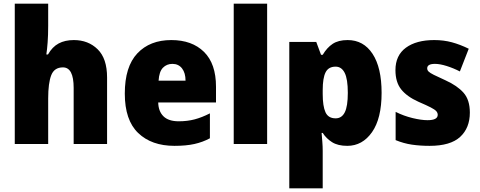

<svg xmlns="http://www.w3.org/2000/svg" viewBox="-20 -780 2599 1040"><path d="M241 -641Q241 -589 238 -550Q235 -511 231 -485H240Q263 -526 297.5 -544.5Q332 -563 380 -563Q458 -563 509 -513Q560 -463 560 -360V0H379V-304Q379 -415 321 -415Q274 -415 257.5 -372.5Q241 -330 241 -247V0H60V-760H241Z M908 -563Q1020 -563 1085 -499Q1150 -435 1150 -310V-225H837Q838 -177 865.5 -150Q893 -123 948 -123Q995 -123 1034.5 -133.5Q1074 -144 1117 -166V-31Q1078 -10 1033 0Q988 10 925 10Q801 10 728.5 -59.5Q656 -129 656 -273Q656 -419 724 -491Q792 -563 908 -563ZM914 -434Q883 -434 862.5 -413Q842 -392 839 -343H985Q985 -385 966 -409.5Q947 -434 914 -434Z M1427 0H1246V-760H1427Z M1863 -563Q1949 -563 1998 -488.5Q2047 -414 2047 -277Q2047 -138 1995 -64Q1943 10 1861 10Q1810 10 1778.5 -10Q1747 -30 1728 -60H1722Q1724 -35 1726 -11Q1728 13 1728 37V240H1547V-553H1693L1719 -483H1728Q1751 -522 1782 -542.5Q1813 -563 1863 -563ZM1798 -419Q1759 -419 1743.5 -388Q1728 -357 1728 -292V-271Q1728 -205 1743 -172Q1758 -139 1798 -139Q1831 -139 1847.5 -171.5Q1864 -204 1864 -277Q1864 -352 1847 -385.5Q1830 -419 1798 -419Z M2525 -170Q2525 -87 2472.5 -38.5Q2420 10 2307 10Q2255 10 2211 3.5Q2167 -3 2123 -21V-174Q2167 -152 2214.5 -140.5Q2262 -129 2296 -129Q2351 -129 2351 -158Q2351 -169 2343 -178Q2335 -187 2312.5 -198.5Q2290 -210 2246 -229Q2184 -257 2153 -296Q2122 -335 2122 -400Q2122 -480 2178.5 -521.5Q2235 -563 2332 -563Q2383 -563 2427.5 -551Q2472 -539 2519 -516L2471 -393Q2436 -411 2399.5 -422.5Q2363 -434 2336 -434Q2294 -434 2294 -410Q2294 -400 2301.5 -392.5Q2309 -385 2330 -374.5Q2351 -364 2393 -345Q2457 -316 2491 -277.5Q2525 -239 2525 -170Z"/></svg>

Font: Noto Sans Tamil SemiCondensed Black
Style: Regular
Weight: 900
Width: 4
Designer: Jelle Bosma - Monotype Design Team
Foundry: Monotype Imaging Inc.
Version: Version 2.004; ttfautohint (v1.8.4.7-5d5b)